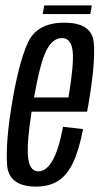

<svg xmlns="http://www.w3.org/2000/svg" viewBox="-20 -687 372 711"><path d="M113.5 4Q11 4 6 -79Q1 -162 23.5 -299Q49 -453.5 82.8 -528.2Q116.5 -603 218 -603Q320.5 -603 327.2 -529.5Q334 -456 307.5 -301Q305 -285.5 302.5 -273.5H97Q79.5 -161.5 83.5 -110Q87.5 -52.5 122.5 -52.5Q151 -52.5 174 -91.5Q197 -130.5 213.5 -217.5L287.5 -209Q272.5 -130 250 -83.5Q227.5 -37 194.2 -16.5Q161 4 113.5 4ZM106 -326H233.5Q254.5 -451 249 -498Q243.5 -546 209.5 -546Q174 -546 150.5 -497.5Q128.5 -453 106 -326ZM138 -635 144 -667H320L314.5 -635Z"/></svg>

Font: Anybody Condensed Regular
Style: Italic
Weight: 400
Width: 3
Italic angle: -10°
Designer: Tyler Finck
Foundry: Etcetera Type Company
Version: Version 1.010; ttfautohint (v1.8.3) -l 8 -r 50 -G 200 -x 14 